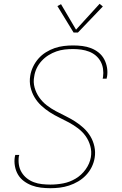

<svg xmlns="http://www.w3.org/2000/svg" viewBox="-20 -982 640 1010"><path d="M245 8Q220 8 195 5Q170 2 147.5 -6.5Q125 -15 106 -29Q87 -43 75 -63Q63 -83 58.5 -108Q54 -133 58 -157Q59 -160 59.5 -162.5Q60 -165 60 -167H81Q81 -165 80.5 -163Q80 -161 79 -159Q76 -136 79.5 -114.5Q83 -93 94 -75Q105 -57 121.5 -44Q138 -31 158 -23.5Q178 -16 200.5 -13.5Q223 -11 245 -11Q279 -11 313 -17.5Q347 -24 378 -42.5Q409 -61 430.5 -91Q452 -121 458 -155Q463 -185 455 -214Q447 -243 430.5 -266Q414 -289 391 -306.5Q368 -324 343 -337.5Q318 -351 292 -363.5Q266 -376 242 -391.5Q218 -407 197 -426.5Q176 -446 161.5 -470.5Q147 -495 140.5 -524Q134 -553 139 -583Q143 -608 154 -631Q165 -654 182 -673.5Q199 -693 221.5 -707Q244 -721 267.5 -729Q291 -737 315.5 -740Q340 -743 364 -743Q389 -743 413 -740Q437 -737 459 -728.5Q481 -720 499 -705.5Q517 -691 528 -670.5Q539 -650 543 -626Q547 -602 543 -578Q542 -575 541.5 -573Q541 -571 541 -568H520Q521 -570 521 -572.5Q521 -575 522 -577Q525 -598 522 -619.5Q519 -641 509 -659Q499 -677 483.5 -690Q468 -703 448.5 -710.5Q429 -718 407.5 -721Q386 -724 364 -724Q342 -724 320 -721.5Q298 -719 276.5 -711.5Q255 -704 235 -691.5Q215 -679 199 -661.5Q183 -644 173 -623Q163 -602 160 -580Q154 -550 162 -521.5Q170 -493 186.5 -469.5Q203 -446 225.5 -428.5Q248 -411 273.5 -397.5Q299 -384 324.5 -371.5Q350 -359 374.5 -343.5Q399 -328 420 -308.5Q441 -289 455.5 -265Q470 -241 476.5 -211.5Q483 -182 478 -152Q474 -127 462.5 -103.5Q451 -80 432.5 -60.5Q414 -41 391 -27.5Q368 -14 343.5 -6Q319 2 294.5 5Q270 8 245 8ZM367 -811 282 -950 301 -960 380 -826 504 -962 521 -948 390 -811Z"/></svg>

Font: Iosevka Curly Thin Extended
Style: Italic
Weight: 100
Width: 7
Italic angle: -9°
Monospace: yes
Designer: Belleve Invis
Foundry: Belleve Invis
Version: Version 11.1.0; ttfautohint (v1.8.3)